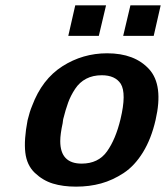

<svg xmlns="http://www.w3.org/2000/svg" viewBox="-20 -687 620 717"><path d="M440 -553 467 -667H580L554 -553ZM235 -553 261 -667H376L349 -553ZM83 -238Q91 -271 100 -292Q137 -391 213 -439.5Q289 -488 380 -488Q483 -488 537 -428.5Q591 -369 561 -239Q545 -169 514 -118.5Q483 -68 442 -41Q401 -14 357.5 -2Q314 10 264 10Q215 10 177.5 -1.5Q140 -13 110 -41.5Q80 -70 74.5 -117.5Q69 -165 83 -238ZM216 -242Q216 -240 215 -235Q214 -230 214 -227Q205 -186 205 -160Q205 -76 285 -76Q347 -76 379.5 -121.5Q412 -167 430 -242Q453 -338 431 -374Q410 -406 360 -406Q327 -406 302 -393Q277 -380 260.5 -355Q244 -330 234.5 -304Q225 -278 216 -242Z"/></svg>

Font: Coval
Style: ExtraBold Italic
Weight: 800
Foundry: Context Ltd
Version: Version 001.000